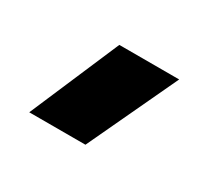

<svg xmlns="http://www.w3.org/2000/svg" viewBox="-58 -802 395 364"><g transform="rotate(30 140.0 -620.0)"><path d="M32 -522 116 -718H247L155 -522Z"/></g></svg>

Font: Kanit SemiBold
Style: Regular
Weight: 600
Designer: Katatrad Team
Foundry: CadsonDemak
Version: Version 2.000; ttfautohint (v1.8.3)